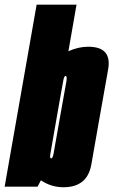

<svg xmlns="http://www.w3.org/2000/svg" viewBox="-65 -805 489 828"><path d="M-45 0 93 -785H265L230 -584Q273 -603.5 315.5 -603.5Q369 -603.5 390 -577.5Q409.5 -553 401.5 -506.5Q384 -409 365 -301Q346 -193 328.8 -95.2Q311.5 2.5 208.5 2.5Q155.5 2.5 111.5 -27.5L97 0ZM194.5 -383.5 168 -232Q167 -227.5 166.5 -223.5L151.5 -137Q150 -124.5 154 -122.5Q154.5 -122 155.5 -122Q162.5 -122 166.2 -143.5Q170 -165 194 -301Q217.5 -432.5 221.5 -455Q224.5 -475 219.5 -477Q219 -477.5 218 -477.5Q211 -477.5 207.5 -455Q204 -435 194.5 -383.5Z"/></svg>

Font: Anybody UltraCondensed Black
Style: Italic
Weight: 900
Width: 1
Italic angle: -10°
Designer: Tyler Finck
Foundry: Etcetera Type Company
Version: Version 1.010; ttfautohint (v1.8.3) -l 8 -r 50 -G 200 -x 14 